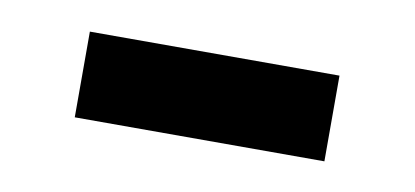

<svg xmlns="http://www.w3.org/2000/svg" viewBox="-28 -387 439 203"><g transform="rotate(10 191.0 -285.0)"><path d="M57 -239V-331H325V-239Z"/></g></svg>

Font: Saira SemiExpanded Medium
Style: Regular
Weight: 500
Width: 6
Designer: Hector Gatti with collaboration of the Omnibus-Type team
Foundry: Omnibus-Type
Version: Version 1.101